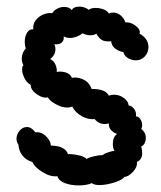

<svg xmlns="http://www.w3.org/2000/svg" viewBox="-20 -562 487 582"><path d="M411 -98Q411 -78 395 -71Q397 -56 383 -41Q369 -26 357 -26Q352 -17 327 -9Q302 -1 281 -1Q266 -1 258 -7Q244 0 218 0Q195 0 176.5 -7Q158 -14 154 -28Q134 -25 109.5 -40Q85 -55 78 -71Q60 -76 48.5 -90Q37 -104 36 -123Q30 -132 30 -141Q30 -155 39.5 -166Q49 -177 62 -177Q75 -177 87 -161Q105 -163 119.5 -149Q134 -135 134 -121Q137 -121 149.5 -119.5Q162 -118 172 -112Q182 -106 186 -95Q204 -95 221.5 -90.5Q239 -86 242 -80Q250 -85 265.5 -88.5Q281 -92 292 -92Q295 -96 307 -100Q319 -104 327 -105Q322 -112 322 -126Q322 -147 335 -156Q323 -160 316 -168.5Q309 -177 310 -188Q302 -186 298 -186Q279 -186 267 -201Q247 -199 227.5 -210Q208 -221 199 -239Q192 -236 184 -236Q167 -236 148.5 -246.5Q130 -257 125 -267Q111 -263 92 -276Q73 -289 73 -305Q61 -311 54 -325.5Q47 -340 47 -352Q47 -361 51 -364Q46 -374 46 -384Q46 -402 58 -415Q55 -426 55 -435Q55 -452 62.5 -463.5Q70 -475 81 -473Q79 -489 88.5 -501Q98 -513 112.5 -518.5Q127 -524 138 -522Q144 -531 154 -536Q164 -541 174 -541Q191 -541 198 -531Q199 -536 205.5 -539Q212 -542 221 -542Q229 -542 237 -539Q245 -536 249 -532Q255 -538 270 -538Q282 -538 294 -533.5Q306 -529 310 -521Q316 -524 323 -524Q335 -524 345.5 -515.5Q356 -507 360 -494Q375 -496 391 -484Q407 -472 403 -460Q430 -445 430 -419Q430 -403 419 -391Q408 -379 391 -379Q376 -380 366 -387Q356 -394 354 -404Q341 -406 329.5 -414.5Q318 -423 317 -437Q298 -435 288.5 -441Q279 -447 272 -460Q265 -455 254 -455Q243 -455 230 -461Q223 -455 212.5 -451Q202 -447 192 -447Q181 -447 173 -452Q175 -440 167 -433Q159 -426 145 -428Q148 -421 148 -413Q148 -395 132 -383Q143 -378 148 -366.5Q153 -355 152 -344L160 -345Q190 -345 198 -326L206 -327Q222 -327 236.5 -319Q251 -311 258 -292Q274 -293 289 -288.5Q304 -284 310 -272Q318 -275 325 -275Q342 -275 355.5 -265Q369 -255 370 -242Q379 -242 386.5 -232Q394 -222 392 -209Q399 -210 405 -201.5Q411 -193 411 -182Q411 -176 408 -171Q422 -161 422 -144Q422 -135 418.5 -128Q415 -121 408 -118Q411 -108 411 -98Z"/></svg>

Font: Pangolin
Style: Regular
Weight: 400
Designer: Kevin Burke
Foundry: Google, Inc.
Version: Version 1.101